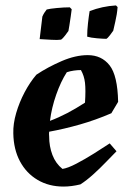

<svg xmlns="http://www.w3.org/2000/svg" viewBox="-20 -675 475 707"><path d="M214 12Q160 12 118.5 -12.5Q77 -37 53.5 -81Q30 -125 29 -184Q28 -219 39.5 -258.5Q51 -298 70.5 -335Q90 -372 114 -400Q156 -428 207 -450Q258 -472 303 -472Q354 -472 383.5 -434.5Q413 -397 415 -300L390 -258Q332 -233 274 -216.5Q216 -200 161 -190Q160 -182 161 -173Q161 -136 173 -104.5Q185 -73 210 -53Q230 -56 261.5 -72.5Q293 -89 326.5 -110Q360 -131 384 -147L409 -118Q394 -103 371 -79Q348 -55 323 -32.5Q298 -10 276 4Q243 12 214 12ZM226 -409Q204 -375 187 -326.5Q170 -278 164 -230Q196 -242 227.5 -258.5Q259 -275 293 -297Q296 -344 293 -370Q290 -396 278 -417Q265 -417 251.5 -415Q238 -413 226 -409ZM301 -540Q301 -563 304 -589.5Q307 -616 310 -634Q356 -652 407 -655L413 -649Q411 -622 404.5 -595Q398 -568 397 -562Q394 -557 385 -545.5Q376 -534 372 -532Q361 -532 337.5 -534Q314 -536 301 -540ZM126 -531 136 -614Q142 -628 152 -640Q163 -643 189.5 -645.5Q216 -648 237 -648L244 -641Q243 -632 240.5 -614.5Q238 -597 235.5 -581.5Q233 -566 232 -561Q228 -555 219.5 -544Q211 -533 205 -529Q192 -527 169 -528.5Q146 -530 126 -531Z"/></svg>

Font: Labrada
Style: Bold Italic
Weight: 700
Italic angle: -7°
Designer: Mercedes Jáuregui
Foundry: Omnibus-Type Team
Version: Version 1.000; ttfautohint (v1.8.4.7-5d5b)